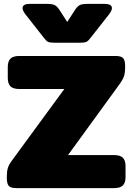

<svg xmlns="http://www.w3.org/2000/svg" viewBox="-20 -968 681 988"><path d="M203 -777 111 -894Q96 -914 96 -926Q96 -937 105.5 -942.5Q115 -948 132 -948H221Q249 -948 261 -942Q273 -936 284 -920L326 -855L368 -920Q379 -936 391 -942Q403 -948 431 -948H520Q537 -948 546.5 -942.5Q556 -937 556 -926Q556 -914 541 -894L449 -777Q435 -758 425.5 -753Q416 -748 388 -748H264Q236 -748 226.5 -753Q217 -758 203 -777ZM15 -54Q15 -86 20.5 -104Q26 -122 48 -151L311 -510H80Q47 -510 33.5 -524Q20 -538 20 -567V-623Q20 -652 33.5 -666Q47 -680 80 -680H574Q604 -680 614 -668.5Q624 -657 624 -626Q624 -595 618.5 -577Q613 -559 591 -529L330 -170H566Q599 -170 612.5 -156Q626 -142 626 -113V-57Q626 -28 612.5 -14Q599 0 566 0H65Q35 0 25 -11.5Q15 -23 15 -54Z"/></svg>

Font: Mitr
Style: Bold
Weight: 700
Designer: Thanarat Vachiruckul
Foundry: Cadson Demak
Version: Version 1.002